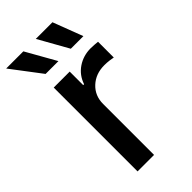

<svg xmlns="http://www.w3.org/2000/svg" viewBox="-259 -823 884 884"><g transform="rotate(-45 182.5 -381.5)"><path d="M72.3 0V-545.9H176.3V-458H182.1Q196.8 -502.4 234.6 -528.1Q272.5 -553.7 320.3 -553.7Q330.6 -553.7 344 -552.7Q357.4 -551.8 365.7 -550.8V-448.2Q359.9 -449.7 343.3 -451.9Q326.7 -454.1 309.6 -454.1Q253.4 -454.1 216.6 -419.7Q179.7 -385.3 179.7 -331.5V0ZM90.3 -616.7 -20.5 -762.7H91.3L173.8 -616.7ZM254.4 -616.7 172.4 -762.7H280.8L336.4 -616.7Z"/></g></svg>

Font: Inter Medium
Style: Regular
Weight: 500
Designer: Rasmus Andersson
Foundry: rsms
Version: Version 4.001;git-9221beed3